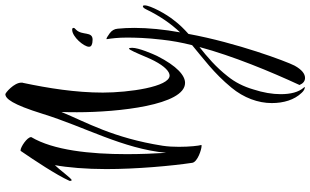

<svg xmlns="http://www.w3.org/2000/svg" viewBox="-246 -522 1184 733"><g transform="rotate(-90 346.5 -155.0)"><path d="M156 22C159 22 160 22 160 21C157 12 153 -24 153 -64C153 -85 154 -106 157 -126C187 -317 247 -418 286 -513C285 -493 285 -473 285 -453C285 -297 312 -41 397 -41C425 -41 461 -71 500 -148C508 -165 531 -218 531 -243C531 -251 530 -255 528 -255C526 -255 522 -249 516 -236C504 -211 490 -174 481 -158C460 -118 440 -100 425 -100C382 -100 360 -256 360 -355C360 -459 377 -564 397 -659C398 -660 398 -663 398 -666C398 -694 359 -727 354 -727C337 -727 315 -701 279 -585C229 -423 146 -280 130 -113C127 -161 125 -212 125 -264C125 -404 140 -544 190 -628V-629C190 -644 152 -669 140 -669C138 -669 137 -669 137 -668C102 -617 46 -533 23 -482V-479C23 -476 24 -474 26 -474C32 -474 66 -521 83 -538C74 -489 68 -418 68 -342C68 -227 80 -93 92 -13C96 7 143 22 156 22ZM562 -394C595 -394 577 -434 600 -457C605 -461 607 -464 607 -467C607 -470 605 -472 600 -472C573 -472 535 -427 535 -408C535 -403 537 -400 541 -398C547 -395 554 -394 562 -394ZM416 417C431 417 447 406 463 377C479 346 550 157 584 -28C603 -45 620 -62 635 -82C660 -112 693 -174 693 -195C693 -200 692 -202 689 -202C686 -202 682 -198 678 -190C651 -134 621 -93 590 -60C601 -121 607 -181 607 -234C607 -257 606 -278 604 -298C603 -311 597 -321 586 -329C575 -337 568 -341 565 -341C564 -341 564 -341 564 -340C567 -320 570 -297 570 -264C570 -231 569 -188 562 -129C558 -92 551 -53 541 -14C490 29 435 68 379 136C340 183 320 238 320 290C320 335 332 376 359 404C366 412 374 416 379 416C380 416 380 416 381 416C381 415 381 415 381 415C381 415 381 415 381 415C381 415 381 415 381 415C381 415 381 415 381 415C381 415 381 415 381 415C381 414 380 413 378 411C362 392 354 363 354 324C354 292 360 257 372 220C383 182 400 149 422 122C457 77 497 43 534 14C500 141 440 286 389 396C395 410 404 417 416 417Z"/></g></svg>

Font: Comforter
Style: Regular
Weight: 400
Designer: Robert E. Leuschke
Foundry: Robert E. Leuschke
Version: Version 1.013; ttfautohint (v1.8.3)